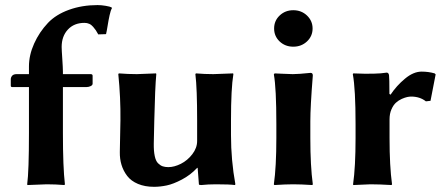

<svg xmlns="http://www.w3.org/2000/svg" viewBox="-20 -718 1737 748"><path d="M167 -628.9C144.5 -605.1 126.5 -578.3 113 -548.3C99.5 -518.4 92.8 -488.6 92.8 -459V-429.2H44.9C36.8 -429.2 30.9 -427.1 27.3 -422.9C23.8 -418.6 22 -414.1 22 -409.2V-384.8C22 -380.9 23.6 -378.9 26.9 -378.9H92.8V-200.2C92.8 -100.6 90.5 -33.9 85.9 0L86.9 2.9L162.1 0C184.9 0 207.8 1 231 2.9L232.9 0C227.7 -44.3 225.1 -111 225.1 -200.2V-378.9H317.9C323.1 -378.9 328.2 -380.1 333.3 -382.6C338.3 -385 340.8 -388.2 340.8 -392.1V-422.9C340.8 -427.1 338.2 -429.2 333 -429.2H225.1V-439C225.1 -447.8 224.3 -464.2 222.7 -488.3C221 -512.4 220.2 -528 220.2 -535.2C220.2 -562.8 228.3 -585.4 244.4 -602.8C260.5 -620.2 282.1 -628.9 309.1 -628.9C315.9 -628.9 322.1 -627.7 327.6 -625.2C333.2 -622.8 338.2 -618.9 342.8 -613.5C347.3 -608.2 350.8 -603.7 353.3 -600.1C355.7 -596.5 358.9 -591.1 362.8 -584L393.1 -585C394.7 -591.1 396.7 -601.9 399.2 -617.2C401.6 -632.5 404.2 -646.4 407 -658.9C409.7 -671.5 412.8 -680.5 416 -686L415 -689C411.1 -691.2 403.4 -693.4 391.8 -695.3C380.3 -697.3 369.6 -698.2 359.9 -698.2C319.8 -698.2 282.9 -692.1 249 -679.9C215.2 -667.7 187.8 -650.7 167 -628.9Z M748 -64H750L754.9 0C754.9 2 758 2.9 764.2 2.9C781.7 1 800.8 0 821.3 0C857.1 0 881.7 1 895 2.9L897 0C885.6 -62.5 879.9 -126.5 879.9 -191.9V-249C879.9 -331.7 883 -391.8 889.2 -429.2L888.2 -432.1L811 -429.2C788.2 -429.2 765.6 -430.2 743.2 -432.1L741.2 -429.2C745.8 -391.8 748 -331.7 748 -249V-168.9C748 -150.7 741.8 -133.5 729.2 -117.2C716.7 -100.9 701.8 -88.5 684.6 -79.8C667.3 -71.2 651 -66.9 635.7 -66.9C627.3 -66.9 620 -68 613.8 -70.1C607.6 -72.2 601.6 -76.2 595.7 -82C589.8 -87.9 585.5 -97.3 582.8 -110.4C580 -123.4 578.8 -139.6 579.1 -159.2L581.1 -249C583 -333.7 585.6 -393.7 588.9 -429.2L587.9 -432.1L513.2 -429.2C490.4 -429.2 467 -430.2 442.9 -432.1L440.9 -429.2C447.1 -367.4 449.9 -307.3 449.2 -249L446.8 -126C446.5 -108.1 448.6 -91.3 453.4 -75.7C458.1 -60.1 465.5 -45.7 475.6 -32.5C485.7 -19.3 499.7 -9 517.6 -1.5C535.5 6 556.3 9.8 580.1 9.8C596 9.8 612.5 8 629.6 4.4C646.7 0.8 666.4 -6.8 688.7 -18.6C711 -30.3 730.8 -45.4 748 -64Z M1047.9 -606.9C1047.9 -587.1 1055 -570.3 1069.3 -556.6C1083.7 -543 1101.4 -536.1 1122.6 -536.1C1143.7 -536.1 1161.5 -543 1176 -556.6C1190.5 -570.3 1197.8 -587.1 1197.8 -606.9C1197.8 -626.8 1190.5 -643.6 1176 -657.5C1161.5 -671.3 1143.7 -678.2 1122.6 -678.2C1101.7 -678.2 1084.1 -671.4 1069.6 -657.7C1055.1 -644 1047.9 -627.1 1047.9 -606.9ZM1056.6 -234.9V-180.2C1056.6 -105.3 1053.4 -45.2 1046.9 0L1048.8 2.9C1078.8 1 1103.4 0 1122.6 0C1142.4 0 1167.2 1 1196.8 2.9L1198.7 0C1192.2 -47.5 1189 -107.6 1189 -180.2V-246.1C1189 -283.2 1192.2 -342.4 1198.7 -423.8C1198.7 -430.7 1195.8 -434.1 1189.9 -434.1C1158.4 -430.8 1135.3 -429.2 1120.6 -429.2C1110.5 -429.2 1097.1 -429.7 1080.3 -430.7C1063.6 -431.6 1053.4 -432.1 1049.8 -432.1L1046.9 -428.2C1053.4 -392.4 1056.6 -328 1056.6 -234.9Z M1501.5 -349.1 1497.1 -352.1C1497.1 -395 1496.6 -419.3 1495.6 -424.8C1494.6 -431.6 1491.5 -435.1 1486.3 -435.1C1460 -430.5 1416.7 -429.5 1356.4 -432.1L1354.5 -429.2C1361.7 -390.1 1365.2 -325.4 1365.2 -234.9V-180.2C1365.2 -105.3 1362 -45.2 1355.5 0L1356.4 2.9L1423.3 0C1446.1 0 1473.5 1 1505.4 2.9L1507.3 0C1500.8 -47.5 1497.6 -107.6 1497.6 -180.2V-252.9C1497.6 -267.6 1500 -280.5 1504.9 -291.7C1509.8 -303 1515.6 -311.7 1522.5 -317.9C1529.3 -324.1 1536.9 -329 1545.4 -332.8C1553.9 -336.5 1561 -338.9 1566.9 -340.1C1572.8 -341.2 1577.6 -341.8 1581.5 -341.8C1604.3 -341.8 1623.5 -335.6 1639.2 -323.2L1657.2 -325.2L1677.2 -428.2L1673.3 -432.1C1657.4 -436.7 1640.5 -439 1622.6 -439C1601.4 -439 1579.8 -429.9 1557.9 -411.6C1535.9 -393.4 1517.1 -372.6 1501.5 -349.1Z"/></svg>

Font: Linux Biolinum G
Style: Bold
Weight: 700
Designer: Philipp H. Poll
Foundry: Philipp H. Poll
Version: Version 1.1.0